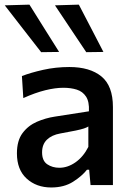

<svg xmlns="http://www.w3.org/2000/svg" viewBox="-26 -798 565 828"><path d="M195 10.5Q131 10.5 89 -27.8Q47 -66 47 -136.5Q47 -191.5 71.2 -224Q95.5 -256.5 133 -272.8Q170.5 -289 210 -295L357.5 -318Q359.5 -359.5 345 -381.5Q330.5 -403.5 305 -411.5Q279.5 -419.5 247 -419.5Q212.5 -419.5 169 -408.8Q125.5 -398 74.5 -375L68.5 -470Q105.5 -484.5 160 -496.8Q214.5 -509 273 -509Q361.5 -509 411.2 -468.5Q461 -428 461 -336.5V0H364.5L358.5 -66H349Q327.5 -38.5 288.8 -14Q250 10.5 195 10.5ZM230 -74.5Q266 -74.5 299.8 -98.2Q333.5 -122 355 -164.5V-252.5Q348 -248 336 -244Q324 -240 300.5 -235Q277 -230 234.5 -222.5Q197.5 -216 176.5 -195.8Q155.5 -175.5 155.5 -141Q155.5 -104.5 177.8 -89.5Q200 -74.5 230 -74.5ZM151.5 -573Q113 -622.5 73.8 -672.8Q34.5 -723 -5.5 -775L101 -778Q132.5 -727 164.8 -676Q197 -625 229 -574ZM346 -573Q313 -622.5 279.2 -672.8Q245.5 -723 211 -775L314 -778Q340.5 -727 367 -676.2Q393.5 -625.5 420 -574Z"/></svg>

Font: Commissioner Medium
Style: Regular
Weight: 500
Designer: Kostas Bartsokas
Foundry: Kostas Bartsokas
Version: Version 1.000; ttfautohint (v1.8.3)